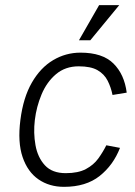

<svg xmlns="http://www.w3.org/2000/svg" viewBox="-20 -714 522 744"><path d="M364 -694H442L330 -558H286ZM228 10Q171 10 129 -19Q87 -48 67.5 -105.5Q48 -163 59 -249Q70 -336 103.5 -394Q137 -452 186 -481Q235 -510 292 -510Q377 -510 419.5 -468Q462 -426 471 -355L416 -346Q410 -376 397 -401.5Q384 -427 358 -442Q332 -457 285 -457Q233 -457 197 -426.5Q161 -396 141 -348Q121 -300 115 -249Q109 -199 117.5 -151.5Q126 -104 154 -73.5Q182 -43 235 -43Q283 -43 313 -59Q343 -75 361 -100Q379 -125 392 -151L445 -141Q419 -74 366 -32Q313 10 228 10Z"/></svg>

Font: Haskoy Light
Style: Italic
Weight: 300
Designer: Ertekin Erdin
Foundry: Ertekin Erdin
Version: Version 2.000; ttfautohint (v1.8.4.7-5d5b)